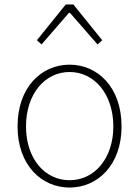

<svg xmlns="http://www.w3.org/2000/svg" viewBox="-20 -831 626 864"><path d="M293 13C419 13 527 -88 527 -262C527 -439 419 -540 293 -540C167 -540 59 -439 59 -262C59 -88 167 13 293 13ZM293 -20C181 -20 97 -118 97 -262C97 -407 181 -507 293 -507C405 -507 490 -407 490 -262C490 -118 405 -20 293 -20ZM146 -650 167 -631 290 -773H295L419 -631L440 -650L310 -811H276Z"/></svg>

Font: Kinto Sans Thin
Style: Regular
Weight: 100
Designer: Authors: Ryoko NISHIZUKA  (kana & ideographs); Paul D. Hunt (Latin, Greek & Cyrillic); Wenlong ZHANG  (bopomofo); Sandol
Foundry: Adobe Systems Incorporated, ookami Inc.
Version: Version 0.001